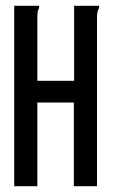

<svg xmlns="http://www.w3.org/2000/svg" viewBox="-20 -643 390 663"><path d="M29 -623H115V-615Q111 -609 110 -602Q109 -595 109 -578V-364H236V-623H322V-615Q318 -609 316.5 -602Q315 -595 315 -578V0H235V-289H109V0H29Z"/></svg>

Font: Inconsolata ExtraCondensed SemiBold
Style: Regular
Weight: 600
Width: 2
Monospace: yes
Designer: Raph Levien, Cyreal, Brenton Simpson
Foundry: Raph Levien, Cyreal, Google
Version: Version 3.001; ttfautohint (v1.8.2.53-6de2)